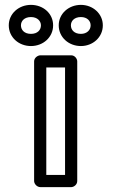

<svg xmlns="http://www.w3.org/2000/svg" viewBox="-20 -743 462 788"><path d="M170 -25V-466H247V-25ZM120 0C120 11 131 25 146 25H272C283 25 297 15 297 0V-491C297 -502 287 -516 272 -516H146C135 -516 120 -506 120 -491ZM107 -604C80 -604 66 -620 66 -639C66 -657 80 -673 107 -673C134 -673 148 -656 148 -639C148 -620 134 -604 107 -604ZM107 -554C157 -554 198 -590 198 -639C198 -688 157 -723 107 -723C57 -723 16 -687 16 -639C16 -590 57 -554 107 -554ZM312 -604C285 -604 271 -620 271 -639C271 -657 285 -673 312 -673C338 -673 352 -657 352 -639C352 -620 337 -604 312 -604ZM312 -554C361 -554 402 -590 402 -639C402 -687 361 -723 312 -723C262 -723 221 -687 221 -639C221 -590 262 -554 312 -554Z"/></svg>

Font: Falling Sky
Style: ExtOu
Weight: 400
Designer: Paul D. Hunt
Foundry: Adobe Systems Incorporated
Version: Version 1.02